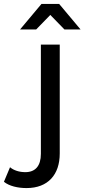

<svg xmlns="http://www.w3.org/2000/svg" viewBox="-112 -757 430 977"><path d="M189 -737H99L-10 -607H72L144 -681L216 -607H298ZM96 26C96 87 68 119 17 119C-14 119 -42 110 -61 94L-92 168C-65 190 -21 200 23 200C132 200 192 132 192 24V-530H96Z"/></svg>

Font: AWKNG-Font Medium
Style: Regular
Weight: 500
Designer: Awakening Church
Foundry: Awakening Church
Version: Version 1.700;PS 001.700;hotconv 1.0.88;makeotf.lib2.5.64775